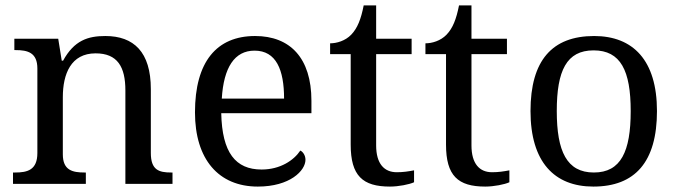

<svg xmlns="http://www.w3.org/2000/svg" viewBox="-20 -679 2501 709"><path d="M28 0H297V-42H292C248 -42 212 -50 212 -109V-320C212 -406 242 -482 333 -482C414 -482 443 -432 443 -345V0H617V-42H612C567 -42 537 -51 537 -114V-350C537 -487 474 -546 369 -546C305 -546 254 -530 213 -455H208L195 -536H33V-494H38C82 -494 118 -485 118 -426V-114C118 -51 81 -42 36 -42H28Z M932 10C1051 10 1108 -49 1108 -89C1108 -106 1098 -119 1089 -123C1065 -87 1015 -53 946 -53C850 -53 800 -115 797 -261H1130V-307C1130 -465 1051 -546 922 -546C780 -546 700 -451 700 -264C700 -91 787 10 932 10ZM1029 -315H799C806 -430 846 -492 920 -492C1000 -492 1029 -421 1029 -315Z M1420 10C1452 10 1492 2 1509 -6V-50C1488 -46 1469 -43 1445 -43C1399 -43 1369 -74 1369 -142V-479H1500V-536H1369V-659H1323C1313 -608 1300 -575 1277 -551C1255 -528 1223 -519 1199 -519V-479H1275V-145C1275 -30 1319 10 1420 10Z M1772 10C1804 10 1844 2 1861 -6V-50C1840 -46 1821 -43 1797 -43C1751 -43 1721 -74 1721 -142V-479H1852V-536H1721V-659H1675C1665 -608 1652 -575 1629 -551C1607 -528 1575 -519 1551 -519V-479H1627V-145C1627 -30 1671 10 1772 10Z M2171 10C2325 10 2406 -81 2406 -269C2406 -456 2318 -546 2174 -546C2019 -546 1939 -456 1939 -269C1939 -81 2027 10 2171 10ZM2173 -42C2073 -42 2036 -120 2036 -269C2036 -418 2072 -493 2172 -493C2272 -493 2309 -418 2309 -269C2309 -120 2273 -42 2173 -42Z"/></svg>

Font: Noto Nastaliq Urdu
Style: Regular
Weight: 400
Designer: Monotype Design Team (Patrick Giasson: type design, Kamal Mansour: OpenType code, Glenda Bellarosa). Updated by Simon Co
Foundry: Monotype Imaging Inc., Simon Cozens
Version: Version 3.009